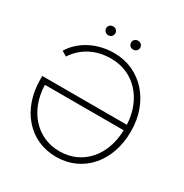

<svg xmlns="http://www.w3.org/2000/svg" viewBox="-191 -991 1101 1148"><g transform="rotate(30 359.5 -417.5)"><path d="M262 -780C280 -780 293 -793 293 -811C293 -828 280 -841 262 -841C244 -841 230 -828 230 -811C230 -793 244 -780 262 -780ZM433 -780C451 -780 465 -793 465 -811C465 -828 451 -841 433 -841C415 -841 402 -828 402 -811C402 -793 415 -780 433 -780ZM42 -372V-348C42 -142 170 6 354 6H355C539 6 667 -142 667 -348V-352C667 -555 532 -706 348 -706C227 -706 125 -650 72 -564L106 -543C158 -622 242 -668 347 -668H348C507 -668 618 -544 626 -372ZM626 -334C622 -158 514 -33 355 -33H354C199 -33 87 -158 82 -334Z"/></g></svg>

Font: Fixel Display ExtraLight
Style: Regular
Weight: 200
Designer: AlfaBravo + MacPaw
Foundry: Kyrylo Tkachov, Marchela Mozhyna, Serhii Makarenko, Maria Weinstein, Zakhar Kryvoshyya
Version: Version 1.211